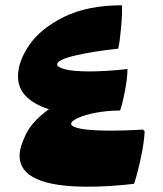

<svg xmlns="http://www.w3.org/2000/svg" viewBox="-20 -660 615 726"><path d="M527 -163Q525 -122 513 -65Q501 -8 487 35Q394 46 312 46Q54 46 54 -71Q54 -103 78 -152.5Q102 -202 165 -247Q48 -285 48 -371Q48 -427 90.5 -489.5Q133 -552 222 -596Q311 -640 441 -640Q443 -614 438 -557.5Q433 -501 427 -476Q332 -466 264 -450Q196 -434 196 -416Q196 -406 226 -398Q256 -390 318 -390Q382 -390 462 -399Q462 -366 452.5 -316.5Q443 -267 434 -242Q387 -242 344 -234Q301 -226 275 -214Q249 -202 249 -192Q249 -180 286.5 -173Q324 -166 403 -166Q451 -166 521 -170Z"/></svg>

Font: Lalezar
Style: Bold
Weight: 700
Designer: Borna Izadpanah
Foundry: Borna Izadpanah
Version: Version 1.003;January 24, 2021;FontCreator 13.0.0.2683 64-bi